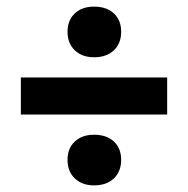

<svg xmlns="http://www.w3.org/2000/svg" viewBox="-20 -628 567 580"><path d="M43 -394H485V-282H43ZM184 -532Q184 -567 206 -587.5Q228 -608 264 -608Q302 -608 324 -587.5Q346 -567 346 -532Q346 -497 324 -476Q302 -455 264 -455Q228 -455 206 -476Q184 -497 184 -532ZM184 -145Q184 -180 206 -200.5Q228 -221 264 -221Q302 -221 324 -200.5Q346 -180 346 -145Q346 -110 324 -89Q302 -68 264 -68Q228 -68 206 -89Q184 -110 184 -145Z"/></svg>

Font: PTSans
Style: Bold
Weight: 700
Designer: A.Korolkova, O.Umpeleva, V.Yefimov
Foundry: ParaType Ltd
Version: Version 2.003W OFL